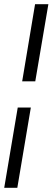

<svg xmlns="http://www.w3.org/2000/svg" viewBox="-23 -693 249 909"><path d="M143 -673H206L144 -308H82ZM61 -184H123L59 196H-3Z"/></svg>

Font: Grenze
Style: Italic
Weight: 400
Italic angle: -10°
Designer: Renata Polastri
Foundry: Omnibus-Type
Version: Version 1.002; ttfautohint (v1.8)